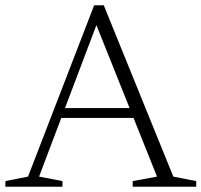

<svg xmlns="http://www.w3.org/2000/svg" viewBox="-20 -710 766 730"><path d="M195.5 -261.5V-299H513.5V-261.5ZM639 -38.5 726 -21.5V0H484.5V-21.5L577 -38.5L336.5 -639.5H356L128.5 -38.5L217.5 -21.5V0H0.5V-21.5L86.5 -38.5L338 -690H374.5Z"/></svg>

Font: Newsreader 14pt Light
Style: Regular
Weight: 300
Designer: Hugues Gentile
Foundry: Production Type
Version: Version 1.003